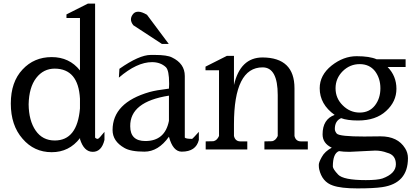

<svg xmlns="http://www.w3.org/2000/svg" viewBox="-20 -830 2325 1066"><path d="M178 -105Q140 -160 139 -251Q141 -345 181 -397Q221 -449 284 -449Q415 -448 424 -282V-228Q409 -50 284 -50Q216 -50 178 -105ZM40 -255Q40 -134 105 -60Q169 15 267 15Q364 15 424 -63L425 -61L424 -58Q446 13 495 13Q544 13 560 -53V-98Q529 -59 523 -59Q514 -59 508 -66V-810H468L349 -750V-730H424V-439Q365 -513 267 -513Q169 -513 105 -444Q40 -375 40 -255Z M796 -748Q767 -765 748 -765Q728 -765 718 -751Q707 -737 707 -722Q707 -707 720 -690L879 -586H917ZM918 -159Q896 -47 787 -47Q703 -47 703 -129Q701 -265 918 -299ZM824 -485Q871 -485 901 -457Q919 -439 919 -367Q919 -365 919 -362L918 -338Q845 -329 810 -319Q605 -260 605 -108Q605 -46 670 -9Q705 12 782 12Q859 12 918 -71Q940 12 989 12Q1068 12 1084 -53V-98Q1049 -59 1047 -59Q1012 -59 1006 -66V-408Q1006 -477 935 -511Q908 -525 839 -525H817Q753 -525 643 -448L640 -399Q740 -485 824 -485Z M1279 -520H1240L1121 -460V-440H1196V-75Q1185 -50 1165 -46L1122 -45V0H1353V-45H1315Q1286 -45 1279 -75V-140Q1279 -456 1438 -456Q1522 -456 1522 -302V-75Q1511 -50 1491 -46L1448 -45V0H1689V-45H1651Q1622 -45 1615 -75V-340Q1615 -510 1438 -511Q1314 -511 1279 -358Z M1977 -474Q2031 -474 2062 -435Q2092 -395 2092 -340Q2092 -284 2062 -245Q2031 -205 1977 -205Q1923 -205 1883 -245Q1843 -284 1843 -340Q1843 -395 1883 -435Q1923 -474 1977 -474ZM1838 -192Q1771 -168 1771 -84Q1771 -34 1822 -10Q1783 11 1767 41Q1750 71 1750 85Q1750 100 1752 109Q1768 180 1828 200Q1873 216 1964 216Q2055 216 2102 209Q2245 188 2245 48Q2245 18 2229 -7Q2188 -73 2093 -73L2002 -72Q1866 -72 1850 -88Q1839 -101 1839 -114Q1839 -159 1874 -174Q1908 -161 1968 -161Q2067 -161 2124 -214Q2181 -266 2181 -337Q2181 -408 2132 -458H2232V-501H2071Q2032 -518 1960 -518Q1887 -518 1821 -466Q1755 -413 1755 -340Q1755 -251 1838 -192ZM2063 6Q2098 6 2129 18Q2178 30 2178 82Q2178 134 2103 161Q2075 170 2011 170Q1886 170 1857 139Q1828 108 1828 94Q1828 22 1862 9Q1886 13 1921 13Z"/></svg>

Font: Sawarabi Mincho
Style: Regular
Weight: 400
Version: Version 1.082; ttfautohint (v1.8.4.7-5d5b)